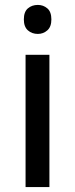

<svg xmlns="http://www.w3.org/2000/svg" viewBox="-20 -761 305 781"><path d="M181 -538V0H84V-538ZM134 -741Q156 -741 172.5 -727Q189 -713 189 -682Q189 -652 172.5 -637.5Q156 -623 134 -623Q110 -623 93.5 -637.5Q77 -652 77 -682Q77 -713 93.5 -727Q110 -741 134 -741Z"/></svg>

Font: Noto Sans Sundanese Medium
Style: Regular
Weight: 500
Version: Version 2.003